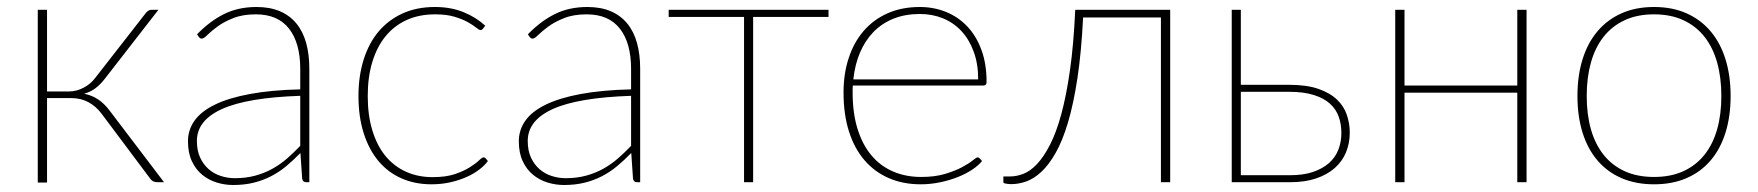

<svg xmlns="http://www.w3.org/2000/svg" viewBox="-20 -521 5026 549"><path d="M397.5 -484.5Q400.5 -488 404.5 -490.5Q408.5 -493 413.5 -493H433L279.5 -295.5Q268 -280.5 254 -269.5Q240 -258.5 220.5 -253Q243 -248.5 260.5 -236.8Q278 -225 292.5 -206L449 0H430.5Q416.5 0 410 -9.5L270 -196.5Q254 -217.5 232.5 -229Q211 -240.5 184 -240.5H114.5V1H88V-493H114.5V-259.5H177.5Q198.5 -259.5 219 -270.2Q239.5 -281 252.5 -298.5Z M838.5 -247Q687.5 -242 615.2 -209.5Q543 -177 543 -118Q543 -90.5 552.2 -70.5Q561.5 -50.5 576.8 -37.2Q592 -24 611.5 -17.8Q631 -11.5 651.5 -11.5Q683.5 -11.5 710 -18.8Q736.5 -26 759 -38.5Q781.5 -51 801 -68Q820.5 -85 838.5 -104ZM543.5 -423Q580.5 -461 621 -481Q661.5 -501 713.5 -501Q752 -501 780.5 -488.8Q809 -476.5 827.8 -453.5Q846.5 -430.5 855.5 -397.8Q864.5 -365 864.5 -324V0H855.5Q845.5 0 844 -10.5L839 -83.5Q818.5 -62.5 798 -45.5Q777.5 -28.5 754.5 -16.8Q731.5 -5 705 1.5Q678.5 8 646.5 8Q623 8 600 1Q577 -6 558.5 -21Q540 -36 528.8 -59.8Q517.5 -83.5 517.5 -117Q517.5 -149.5 536.2 -176Q555 -202.5 594.5 -221.8Q634 -241 694.5 -252.2Q755 -263.5 838.5 -265.5V-324Q838.5 -398 806.5 -439Q774.5 -480 711.5 -480Q674 -480 647 -469.2Q620 -458.5 602 -445.2Q584 -432 573.2 -421.2Q562.5 -410.5 557 -410.5Q552 -410.5 548 -416Z M1361 -439Q1359.5 -437.5 1358 -436.2Q1356.5 -435 1354 -435Q1350 -435 1341.5 -442Q1333 -449 1318 -457.5Q1303 -466 1280 -473Q1257 -480 1224.5 -480Q1178.5 -480 1142.8 -463.8Q1107 -447.5 1082.2 -417Q1057.5 -386.5 1044.5 -343.5Q1031.5 -300.5 1031.5 -246.5Q1031.5 -191 1044.8 -147.8Q1058 -104.5 1082.2 -75Q1106.5 -45.5 1140.8 -30Q1175 -14.5 1217 -14.5Q1255 -14.5 1280.8 -23.2Q1306.5 -32 1323.5 -42.8Q1340.5 -53.5 1349.5 -62.2Q1358.5 -71 1362.5 -71Q1366.5 -71 1369 -68L1375 -60.5Q1366 -48 1350.2 -36Q1334.5 -24 1313.8 -14.8Q1293 -5.5 1267.8 0.2Q1242.5 6 1214 6Q1166.5 6 1128 -11Q1089.5 -28 1062.2 -60.5Q1035 -93 1020 -140Q1005 -187 1005 -246.5Q1005 -303.5 1019.8 -350.5Q1034.5 -397.5 1062.5 -430.8Q1090.5 -464 1131 -482.5Q1171.5 -501 1223.5 -501Q1269.5 -501 1305.5 -486.2Q1341.5 -471.5 1367.5 -447.5Z M1784.5 -247Q1633.5 -242 1561.2 -209.5Q1489 -177 1489 -118Q1489 -90.5 1498.2 -70.5Q1507.5 -50.5 1522.8 -37.2Q1538 -24 1557.5 -17.8Q1577 -11.5 1597.5 -11.5Q1629.5 -11.5 1656 -18.8Q1682.5 -26 1705 -38.5Q1727.5 -51 1747 -68Q1766.5 -85 1784.5 -104ZM1489.5 -423Q1526.5 -461 1567 -481Q1607.5 -501 1659.5 -501Q1698 -501 1726.5 -488.8Q1755 -476.5 1773.8 -453.5Q1792.5 -430.5 1801.5 -397.8Q1810.5 -365 1810.5 -324V0H1801.5Q1791.5 0 1790 -10.5L1785 -83.5Q1764.5 -62.5 1744 -45.5Q1723.5 -28.5 1700.5 -16.8Q1677.5 -5 1651 1.5Q1624.5 8 1592.5 8Q1569 8 1546 1Q1523 -6 1504.5 -21Q1486 -36 1474.8 -59.8Q1463.5 -83.5 1463.5 -117Q1463.5 -149.5 1482.2 -176Q1501 -202.5 1540.5 -221.8Q1580 -241 1640.5 -252.2Q1701 -263.5 1784.5 -265.5V-324Q1784.5 -398 1752.5 -439Q1720.5 -480 1657.5 -480Q1620 -480 1593 -469.2Q1566 -458.5 1548 -445.2Q1530 -432 1519.2 -421.2Q1508.5 -410.5 1503 -410.5Q1498 -410.5 1494 -416Z M2349 -472.5H2133.5V0H2107.5V-472.5H1892V-493H2349Z M2777 -294Q2777 -338.5 2764.2 -373.2Q2751.5 -408 2729.2 -432Q2707 -456 2676.5 -468.5Q2646 -481 2610.5 -481Q2568.5 -481 2535.2 -467.8Q2502 -454.5 2478 -430Q2454 -405.5 2439.2 -371Q2424.5 -336.5 2420 -294ZM2788 -60.5Q2778 -48 2760 -36Q2742 -24 2718.8 -14.8Q2695.5 -5.5 2668.2 0.2Q2641 6 2612.5 6Q2562 6 2521.2 -11.8Q2480.5 -29.5 2451.8 -63Q2423 -96.5 2407.5 -145.2Q2392 -194 2392 -256.5Q2392 -310.5 2406.8 -355.2Q2421.5 -400 2449.5 -432.5Q2477.5 -465 2518 -483Q2558.5 -501 2610 -501Q2650 -501 2684.8 -487Q2719.5 -473 2745.5 -445.8Q2771.5 -418.5 2786.2 -378.5Q2801 -338.5 2801 -287Q2801 -276.5 2792 -276.5H2418.5Q2418 -271.5 2418 -266.8Q2418 -262 2418 -256.5Q2418 -197.5 2432 -152.5Q2446 -107.5 2471.5 -77Q2497 -46.5 2533.2 -30.8Q2569.5 -15 2614 -15Q2653.5 -15 2682.5 -23.8Q2711.5 -32.5 2731 -43Q2750.5 -53.5 2761.2 -62.2Q2772 -71 2775 -71Q2779 -71 2781.5 -68Z M3326 0H3299.5V-471H3077Q3072 -371.5 3060.8 -297.5Q3049.5 -223.5 3033.8 -170.8Q3018 -118 2998.5 -83.8Q2979 -49.5 2957.8 -29.8Q2936.5 -10 2914.5 -2.2Q2892.5 5.5 2872 5.5Q2864.5 5.5 2856.8 4.2Q2849 3 2849 0.5V-16.5H2869Q2887 -16.5 2906.8 -24.2Q2926.5 -32 2945.5 -52.2Q2964.5 -72.5 2982.2 -106.8Q3000 -141 3014.5 -194Q3029 -247 3039.5 -320.5Q3050 -394 3054.5 -493H3326Z M3669 -20Q3706.5 -20 3734 -29.2Q3761.5 -38.5 3779.8 -54.5Q3798 -70.5 3806.8 -92.8Q3815.5 -115 3815.5 -141Q3815.5 -165.5 3808 -187Q3800.5 -208.5 3783.2 -224.2Q3766 -240 3737.2 -249.2Q3708.5 -258.5 3666 -258.5H3528V-20ZM3666 -278.5Q3716.5 -278.5 3750 -266.8Q3783.5 -255 3803.2 -236Q3823 -217 3831.2 -192.2Q3839.5 -167.5 3839.5 -142Q3839.5 -111.5 3828.8 -85.5Q3818 -59.5 3796.5 -40.5Q3775 -21.5 3743.2 -10.8Q3711.5 0 3669 0H3502V-493H3528V-278.5Z M4345 -493V0H4318.5V-256H3996V0H3969.5V-493H3996V-276.5H4318.5V-493Z M4709.5 -501Q4762 -501 4802.8 -482.8Q4843.5 -464.5 4871.5 -431.2Q4899.5 -398 4914 -351Q4928.5 -304 4928.5 -246.5Q4928.5 -189 4914 -142.2Q4899.5 -95.5 4871.5 -62.5Q4843.5 -29.5 4802.8 -11.8Q4762 6 4709.5 6Q4657 6 4616.2 -11.8Q4575.5 -29.5 4547.5 -62.5Q4519.5 -95.5 4505 -142.2Q4490.5 -189 4490.5 -246.5Q4490.5 -304 4505 -351Q4519.5 -398 4547.5 -431.2Q4575.5 -464.5 4616.2 -482.8Q4657 -501 4709.5 -501ZM4709.5 -15Q4757.5 -15 4793.5 -31.5Q4829.5 -48 4853.8 -78.5Q4878 -109 4890 -151.5Q4902 -194 4902 -246.5Q4902 -299 4890 -342Q4878 -385 4853.8 -415.8Q4829.5 -446.5 4793.5 -463.2Q4757.5 -480 4709.5 -480Q4661.5 -480 4625.5 -463.2Q4589.5 -446.5 4565.2 -415.8Q4541 -385 4529 -342Q4517 -299 4517 -246.5Q4517 -194 4529 -151.5Q4541 -109 4565.2 -78.5Q4589.5 -48 4625.5 -31.5Q4661.5 -15 4709.5 -15Z"/></svg>

Font: Lato ExtraLight
Style: Regular
Weight: 275
Designer: Lukasz Dziedzic with Adam Twardoch and Botio Nikoltchev
Foundry: tyPoland Lukasz Dziedzic
Version: Version 2.015; 2015-08-06; http://www.latofonts.com/